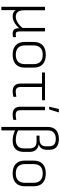

<svg xmlns="http://www.w3.org/2000/svg" viewBox="988 -1724 920 2937"><g transform="rotate(90 1448.5 -255.0)"><path d="M91 185Q84 185 84 178V-477Q84 -483 91 -483H131Q137 -483 137 -477V-161Q137 -97 162 -66.5Q187 -36 234 -36Q279 -36 324.5 -64.5Q370 -93 407 -139V-477Q407 -483 413 -483H453Q460 -483 460 -477V-103Q460 -64 469 -49.5Q478 -35 503 -35Q511 -35 521 -36.5Q531 -38 541 -39Q548 -40 548 -33V0Q548 6 542 8Q520 12 497 12Q453 12 432 -10.5Q411 -33 411 -87V-89Q370 -40 322 -14Q274 12 230 12Q164 12 135 -34V178Q135 185 128 185Z M817 12Q723 12 672 -35.5Q621 -83 621 -175V-308Q621 -399 672 -447Q723 -495 817 -495Q912 -495 963 -447.5Q1014 -400 1014 -308V-175Q1014 -84 963 -36Q912 12 817 12ZM817 -36Q961 -36 961 -181V-302Q961 -448 817 -448Q674 -448 674 -302V-181Q674 -36 817 -36Z M1380 12Q1317 12 1287 -19Q1257 -50 1257 -120V-437H1095Q1088 -437 1088 -444V-477Q1088 -483 1095 -483H1506Q1513 -483 1513 -477V-444Q1513 -437 1506 -437H1310V-117Q1310 -72 1327 -53.5Q1344 -35 1378 -35Q1399 -35 1418 -38Q1437 -41 1453 -44Q1460 -46 1460 -38L1461 -6Q1461 1 1455 2Q1441 5 1422 8.5Q1403 12 1380 12Z M1734 12Q1671 12 1641.5 -17Q1612 -46 1612 -111V-477Q1612 -483 1619 -483H1659Q1665 -483 1665 -477V-110Q1665 -68 1682.5 -51.5Q1700 -35 1736 -35Q1755 -35 1772 -37Q1789 -39 1805 -43Q1813 -45 1813 -37V-4Q1813 1 1806 3Q1793 7 1773 9.5Q1753 12 1734 12ZM1618 -546Q1611 -546 1613 -553L1645 -689Q1647 -695 1653 -695H1693Q1700 -695 1697 -687L1655 -552Q1653 -546 1648 -546Z M1928 185Q1921 185 1921 178V-523Q1921 -608 1969 -651.5Q2017 -695 2104 -695Q2271 -695 2271 -550V-514Q2271 -461 2249.5 -430.5Q2228 -400 2192 -388V-386Q2246 -376 2274.5 -341.5Q2303 -307 2303 -245V-160Q2303 -74 2258.5 -31Q2214 12 2128 12Q2081 12 2041.5 0.5Q2002 -11 1974 -23V178Q1974 185 1968 185ZM1974 -526V-72Q2004 -55 2040.5 -45.5Q2077 -36 2120 -36Q2183 -36 2216.5 -68Q2250 -100 2250 -166V-238Q2250 -296 2224.5 -325Q2199 -354 2137 -354H2060Q2054 -354 2054 -361V-392Q2054 -399 2059 -399H2099Q2162 -399 2190 -423Q2218 -447 2218 -511V-539Q2218 -595 2191 -621.5Q2164 -648 2102 -648Q2043 -648 2008.5 -617Q1974 -586 1974 -526Z M2632 12Q2538 12 2487 -35.5Q2436 -83 2436 -175V-308Q2436 -399 2487 -447Q2538 -495 2632 -495Q2727 -495 2778 -447.5Q2829 -400 2829 -308V-175Q2829 -84 2778 -36Q2727 12 2632 12ZM2632 -36Q2776 -36 2776 -181V-302Q2776 -448 2632 -448Q2489 -448 2489 -302V-181Q2489 -36 2632 -36Z"/></g></svg>

Font: Sofia Sans Light
Style: Regular
Weight: 300
Designer: Botio Nikoltchev, Ani Petrova
Foundry: lettersoup
Version: Version 4.100; ttfautohint (v1.8.3)